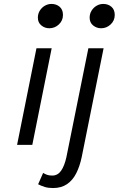

<svg xmlns="http://www.w3.org/2000/svg" viewBox="-20 -729 640 966"><path d="M65.9 0 163.4 -486.1H240L142.5 0ZM228.1 -586.8Q205.6 -586.8 188.1 -601Q170.5 -615.2 170.5 -640.3Q170.5 -659.4 180.1 -675.2Q189.8 -691 205.5 -700.1Q221.2 -709.2 238.9 -709.2Q263.6 -709.2 280.2 -694.8Q296.8 -680.4 296.8 -653.8Q296.8 -625.3 276.1 -606Q255.5 -586.8 228.1 -586.8ZM246.7 217.1Q223.5 217.1 206.1 211.9Q188.7 206.7 171.8 198.1L197 141Q206.8 147 217 150.6Q227.1 154.3 242.8 154.3Q270.6 154.3 287.5 129.9Q304.4 105.5 314 62L424.6 -486.1H501.2L391.1 61.2Q381.4 107.5 363.7 142.6Q346.1 177.7 317.3 197.4Q288.5 217.1 246.7 217.1ZM488.6 -586.8Q466.1 -586.8 448.6 -601Q431 -615.2 431 -640.3Q431 -659.4 440.6 -675.2Q450.3 -691 466 -700.1Q481.7 -709.2 499.4 -709.2Q524.1 -709.2 540.7 -694.8Q557.3 -680.4 557.3 -653.8Q557.3 -625.3 536.6 -606Q516 -586.8 488.6 -586.8Z"/></svg>

Font: SourceCodeVF
Style: Italic
Weight: 200
Italic angle: -11°
Monospace: yes
Designer: Paul D. Hunt, Teo Tuominen
Foundry: Adobe
Version: Version 1.026;hotconv 1.1.0;makeotfexe 2.6.0